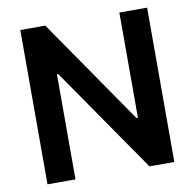

<svg xmlns="http://www.w3.org/2000/svg" viewBox="-81 -809 902 891"><g transform="rotate(-10 370.5 -363.5)"><path d="M669.4 -727.1V0H552.2L209.5 -495.6H203.6V0H71.8V-727.1H189.5L531.7 -231.4H538.6V-727.1Z"/></g></svg>

Font: Interop SemBd
Style: Regular
Weight: 600
Designer: Rasmus Andersson, Google, Jang Haemin
Foundry: jhaemin
Version: Version 1.007